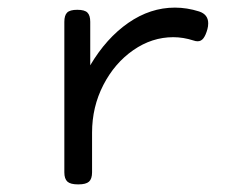

<svg xmlns="http://www.w3.org/2000/svg" viewBox="-20 -482 640 507"><path d="M505.9 -451.7Q529.8 -443.8 529.8 -420.4Q529.8 -412.6 527.8 -405.3Q523.4 -389.2 517.3 -381.1Q511.2 -373 502 -373Q496.6 -373 491.2 -375Q463.9 -383.8 437.5 -383.8Q381.3 -383.8 332 -349.6Q282.7 -315.4 252.9 -257.6Q223.1 -199.7 223.1 -131.8V-26.9Q223.1 -9.8 215.1 -2.4Q207 4.9 187 4.9H186Q166 4.9 158 -2.4Q149.9 -9.8 149.9 -26.9V-424.3Q149.9 -441.4 157.2 -448.7Q164.6 -456.1 183.6 -456.1H184.6Q203.6 -456.1 210.9 -448.7Q218.3 -441.4 218.3 -424.3V-309.6Q260.7 -381.3 318.8 -421.6Q377 -461.9 441.9 -461.9Q473.6 -461.9 505.9 -451.7Z"/></svg>

Font: Courier Prime Sans
Style: Regular
Weight: 400
Designer: Alan Dague-Greene
Foundry: Quote-Unquote Apps
Version: Version 3.020